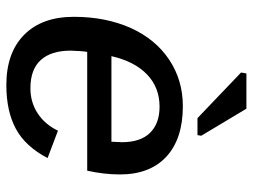

<svg xmlns="http://www.w3.org/2000/svg" viewBox="-114 -660 785 596"><g transform="rotate(90 278.0 -362.5)"><path d="M141.6 -241.2Q138.7 -224.6 137.7 -189.9Q137.7 -129.4 166.7 -97.2Q195.8 -64.9 254.4 -64.9Q297.9 -64.9 332.3 -87.4Q366.7 -109.9 386.2 -150.4L471.2 -118.2Q435.1 -49.3 380.4 -19.8Q325.7 9.8 244.6 9.8Q144.5 9.8 88.6 -45.4Q32.7 -100.6 32.7 -199.7Q32.7 -298.3 67.4 -376.5Q102.5 -453.6 166 -495.8Q229.5 -538.1 310.1 -538.1Q411.1 -538.1 466.6 -487.1Q522 -436 522 -342.8Q522 -293 510.3 -241.2ZM154.8 -316.4H420.4L421.9 -349.1Q421.9 -406.7 392.8 -436.3Q363.8 -465.8 311.5 -465.8Q252.4 -465.8 211.9 -427.2Q171.4 -388.7 154.8 -316.4ZM401.9 -595.2 399.9 -583.5H347.2L205.6 -718.8L208.5 -735.4H317.9Z"/></g></svg>

Font: Arimo Medium
Style: Italic
Weight: 500
Italic angle: -12°
Designer: Steve Matteson
Foundry: Monotype Imaging Inc.
Version: Version 1.33